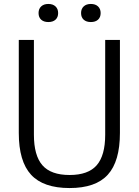

<svg xmlns="http://www.w3.org/2000/svg" viewBox="-20 -942 702 971"><path d="M332 9Q199 9 137 -58.5Q75 -126 75 -269.5V-740H151.5V-260.5Q151.5 -155.5 194.5 -106.2Q237.5 -57 332 -57Q426 -57 469 -106.2Q512 -155.5 512 -260.5V-740H586.5V-269.5Q586.5 -126 525.2 -58.5Q464 9 332 9ZM439.5 -830.5Q416.5 -830.5 403.2 -842.5Q390 -854.5 390 -876Q390 -897 403.2 -909.5Q416.5 -922 439.5 -922Q462.5 -922 475.8 -909.5Q489 -897 489 -876Q489 -854.5 475.8 -842.5Q462.5 -830.5 439.5 -830.5ZM224.5 -830.5Q201.5 -830.5 188.2 -842.5Q175 -854.5 175 -876Q175 -897 188.2 -909.5Q201.5 -922 224.5 -922Q247.5 -922 260.8 -909.5Q274 -897 274 -876Q274 -854.5 260.8 -842.5Q247.5 -830.5 224.5 -830.5Z"/></svg>

Font: Encode Sans Semi Condensed
Style: Regular
Weight: 400
Width: 4
Designer: Multiple Designers
Foundry: Impallari Type
Version: Version 3.000; ttfautohint (v1.8.3) -l 8 -r 50 -G 200 -x 14 